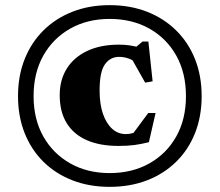

<svg xmlns="http://www.w3.org/2000/svg" viewBox="-20 -711 854 746"><path d="M406 -691Q485.5 -691 551 -665.5Q616.5 -640 664.2 -593Q712 -546 737.8 -481.2Q763.5 -416.5 763.5 -337.5Q763.5 -258.5 737.8 -193.8Q712 -129 664.2 -82.2Q616.5 -35.5 551 -10.2Q485.5 15 406 15Q327 15 261.8 -10.2Q196.5 -35.5 149 -82.2Q101.5 -129 75.8 -193.8Q50 -258.5 50 -337.5Q50 -416.5 75.8 -481.2Q101.5 -546 149 -593Q196.5 -640 261.8 -665.5Q327 -691 406 -691ZM406 -637.5Q319.5 -637.5 252.8 -599.8Q186 -562 148.2 -494.8Q110.5 -427.5 110.5 -337.5Q110.5 -248 148.2 -181Q186 -114 252.8 -76.2Q319.5 -38.5 406 -38.5Q493.5 -38.5 560.5 -76.2Q627.5 -114 665 -181Q702.5 -248 702.5 -337.5Q702.5 -427.5 665 -494.8Q627.5 -562 560.5 -599.8Q493.5 -637.5 406 -637.5ZM468.5 -190Q483.5 -190 496.5 -194Q509.5 -198 523.5 -206L482 -172L556 -272H584.5L558.5 -158.5Q528.5 -151 502 -147.5Q475.5 -144 440.5 -144Q368.5 -144 317.5 -166.2Q266.5 -188.5 239.2 -232.5Q212 -276.5 212 -341.5Q212 -400 239.2 -444Q266.5 -488 318.2 -512.8Q370 -537.5 442 -537.5Q464 -537.5 483 -534.8Q502 -532 529 -525L494.5 -516.5L533.5 -549.5H556.5L573 -395L544 -390L481 -501.5L511.5 -465.5Q495.5 -478.5 478.2 -484.2Q461 -490 442.5 -490Q408.5 -490 387.8 -461.2Q367 -432.5 367 -359Q367 -306 380.2 -268.2Q393.5 -230.5 416.2 -210.2Q439 -190 468.5 -190Z"/></svg>

Font: Newsreader 16pt 16pt ExtraBold
Style: Regular
Weight: 800
Version: Version 1.003